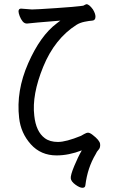

<svg xmlns="http://www.w3.org/2000/svg" viewBox="-20 -729 540 913"><path d="M386 152Q385 164 372 164Q359 164 338.5 149Q318 134 316.5 119Q315 104 333 60.5Q351 17 369 -14Q307 10 249 10Q174 10 126.5 -43Q79 -96 71 -168Q56 -296 114 -428Q172 -560 250 -618Q259 -625 267 -631Q131 -620 108 -617Q96 -617 87.5 -627.5Q79 -638 73.5 -652.5Q68 -667 68 -676Q69 -688 80 -688L132 -684Q153 -684 247 -690.5Q341 -697 361 -700Q369 -701 376 -702Q389 -709 391 -709Q404 -709 422 -684Q434 -664 434 -650Q434 -632 419 -631Q404 -630 382 -625.5Q360 -621 344 -611Q240 -545 185.5 -411.5Q131 -278 143 -179Q151 -103 193 -72Q217 -54 255.5 -54Q294 -54 365 -83Q369 -85 380 -91.5Q391 -98 399 -98Q407 -98 420 -88Q454 -62 456 -44.5Q458 -27 449 -17.5Q440 -8 435 4Q396 69 386 152Z"/></svg>

Font: LXGW WenKai Mono Lite
Style: Regular
Weight: 400
Monospace: yes
Designer: LXGW / Fontworks Inc.
Foundry: LXGW / Fontworks Inc.
Version: Version 1.520; June 14, 2025